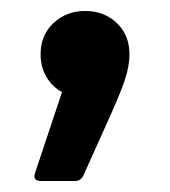

<svg xmlns="http://www.w3.org/2000/svg" viewBox="-20 -168 310 350"><path d="M55 162Q39 162 44 147L93 0Q75 -10 64.5 -28Q54 -46 54 -69Q54 -104 77.5 -126Q101 -148 135 -148Q170 -148 193 -126Q216 -104 216 -69Q216 -47 207 -20.5Q198 6 172 63L132 152Q127 162 117 162Z"/></svg>

Font: LINE Seed Sans
Style: Bold
Weight: 700
Designer: LINE VX Design & Dalton Maag Ltd & Sandoll Inc
Foundry: Dalton Maag Ltd
Version: Version 1.003